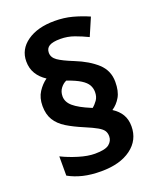

<svg xmlns="http://www.w3.org/2000/svg" viewBox="-144 -850 773 946"><g transform="rotate(-20 243.0 -377.5)"><path d="M59 -391Q59 -434 78.5 -464Q98 -494 124 -512Q93 -532 76 -560Q59 -588 59 -625Q59 -688 113.5 -726.5Q168 -765 257 -765Q307 -765 350 -753.5Q393 -742 434 -724L394 -631Q361 -647 326.5 -659.5Q292 -672 254 -672Q214 -672 196 -661Q178 -650 178 -627Q178 -602 202.5 -585Q227 -568 282 -546Q352 -518 394.5 -479Q437 -440 437 -381Q437 -332 420 -302.5Q403 -273 376 -255Q406 -236 421.5 -210Q437 -184 437 -148Q437 -76 379 -33Q321 10 222 10Q169 10 127.5 0Q86 -10 52 -29V-130Q90 -111 137.5 -96.5Q185 -82 222 -82Q277 -82 297 -98.5Q317 -115 317 -139Q317 -156 309.5 -168Q302 -180 280.5 -192.5Q259 -205 216 -223Q166 -244 131 -265.5Q96 -287 77.5 -317Q59 -347 59 -391ZM168 -402Q168 -372 195.5 -348.5Q223 -325 281 -301L288 -298Q302 -309 314 -326Q326 -343 326 -368Q326 -388 316.5 -405Q307 -422 282.5 -437.5Q258 -453 212 -469Q195 -462 181.5 -444.5Q168 -427 168 -402Z"/></g></svg>

Font: Noto Sans New Tai Lue
Style: Regular
Weight: 400
Designer: Monotype Design Team
Foundry: Monotype Imaging Inc.
Version: Version 2.003